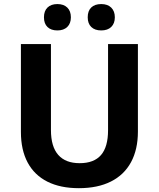

<svg xmlns="http://www.w3.org/2000/svg" viewBox="-20 -935 796 964"><path d="M85 -272V-713.9H235.8V-282.2Q235.8 -198.7 272.5 -157.2Q309.1 -115.7 379.9 -115.7Q451.7 -115.7 487.1 -156.5Q522.5 -197.3 522.5 -281.2V-713.9H672.4V-274.4Q672.4 -184.6 637.9 -120.8Q603.5 -57.1 537.1 -23.7Q470.7 9.8 376 9.8Q283.2 9.8 218 -22.9Q152.8 -55.7 118.9 -118.9Q85 -182.1 85 -272ZM420.4 -848.1Q420.4 -880.4 438.2 -897.5Q456.1 -914.6 488.3 -914.6Q520.5 -914.6 538.6 -896.7Q556.6 -878.9 556.6 -848.1Q556.6 -817.4 538.6 -799.8Q520.5 -782.2 488.3 -782.2Q456.1 -782.2 438.2 -799.6Q420.4 -816.9 420.4 -848.1ZM200.7 -848.1Q200.7 -879.9 218.5 -897.2Q236.3 -914.6 268.1 -914.6Q299.8 -914.6 317.9 -897Q335.9 -879.4 335.9 -848.1Q335.9 -817.4 317.9 -799.8Q299.8 -782.2 268.1 -782.2Q236.3 -782.2 218.5 -799.3Q200.7 -816.4 200.7 -848.1Z"/></svg>

Font: Viking Open Sans
Style: Bold
Weight: 700
Foundry: Ascender Corporation
Version: Version 2.001